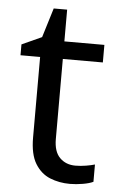

<svg xmlns="http://www.w3.org/2000/svg" viewBox="-50 -695 461 741"><g transform="rotate(5 180.5 -324.5)"><path d="M264 -62Q284 -62 305 -65.5Q326 -69 339 -73V-6Q325 1 299 5.5Q273 10 249 10Q207 10 171.5 -4.5Q136 -19 114 -55Q92 -91 92 -156V-468H16V-510L93 -545L128 -659H180V-536H335V-468H180V-158Q180 -109 203.5 -85.5Q227 -62 264 -62Z"/></g></svg>

Font: loriya85
Style: Book
Weight: 400
Designer: Jelle Bosma - Monotype Design Team
Foundry: Monotype Imaging Inc.
Version: Version 2.003